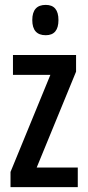

<svg xmlns="http://www.w3.org/2000/svg" viewBox="-20 -765 359 785"><path d="M298 0H23V-62L186 -459H33V-540H291V-472L130 -80H298ZM167 -745Q219 -745 219 -683Q219 -621 167 -621Q112 -621 112 -683Q112 -745 167 -745Z"/></svg>

Font: Noto Sans Tamil ExtraCondensed Medium
Style: Regular
Weight: 500
Width: 2
Designer: Jelle Bosma - Monotype Design Team
Foundry: Monotype Imaging Inc.
Version: Version 2.004; ttfautohint (v1.8.4.7-5d5b)